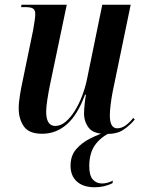

<svg xmlns="http://www.w3.org/2000/svg" viewBox="-20 -556 610 811"><path d="M430 10Q375 10 355 -16Q335 -42 335 -77Q335 -91 337.5 -116Q340 -141 343 -156H339Q308 -71 262.5 -31Q217 9 158 9Q102 9 80.5 -22.5Q59 -54 59 -98Q59 -123 64.5 -156Q70 -189 76 -216L120 -429Q124 -452 126.5 -469.5Q129 -487 129 -496Q129 -513 120 -519.5Q111 -526 86 -526H69L71 -536H262L191 -197Q185 -168 180 -135.5Q175 -103 175 -84Q175 -24 214 -24Q236 -24 257 -41.5Q278 -59 296 -88Q314 -117 327 -151.5Q340 -186 347 -219L412 -536H532L456 -169Q451 -144 447.5 -116Q444 -88 444 -69Q444 -14 475 -14Q494 -14 511 -26.5Q528 -39 543 -58L549 -51Q528 -26 501.5 -8Q475 10 430 10ZM380 235Q332 235 305 211Q278 187 278 144Q278 102 301.5 74.5Q325 47 361 29Q397 11 434 -1H459Q415 15 386 50.5Q357 86 357 146Q357 185 372 202Q387 219 411 219Q433 219 457 207L455 218Q420 235 380 235Z"/></svg>

Font: Noto Serif Display Condensed SemiBold
Style: Italic
Weight: 600
Width: 3
Italic angle: -12°
Designer: Monotype Design Team
Foundry: Monotype Imaging Inc.
Version: Version 2.009